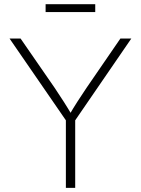

<svg xmlns="http://www.w3.org/2000/svg" viewBox="-20 -915 686 935"><path d="M300.8 0V-329.1L26.4 -727.5H80.1L246.1 -487.3Q269 -453.1 290 -420.4Q311 -387.7 333 -350.1H314.5Q336.4 -388.2 357.7 -421.1Q378.9 -454.1 401.4 -487.3L566.4 -727.5H619.6L346.2 -329.1V0ZM443.8 -894.5V-856.4H202.1V-894.5Z"/></svg>

Font: Inter 17pt ExtraLight
Style: Regular
Weight: 250
Version: Version 4.001;git-66647c0bb